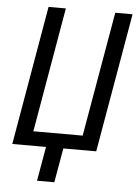

<svg xmlns="http://www.w3.org/2000/svg" viewBox="-59 -757 705 977"><g transform="rotate(5 293.5 -268.0)"><path d="M148.9 -710.9H237.3L127 -73.7H378.9L489.7 -710.9H578.1L454.6 0H286.6L255.9 175.3H167.5L198.2 0H25.9Z"/></g></svg>

Font: Roboto Mono
Style: Italic
Weight: 400
Designer: Google
Version: Version 2.000985; 2015; ttfautohint (v1.3)